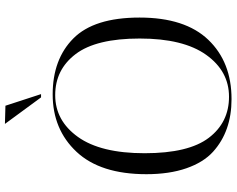

<svg xmlns="http://www.w3.org/2000/svg" viewBox="-108 -824 937 760"><g transform="rotate(-90 360.0 -444.5)"><path d="M50 -333Q50 -515 138.5 -609.5Q227 -704 366 -704Q505 -704 587.5 -622Q670 -540 670 -360Q670 -180 582 -88Q494 4 347 4Q220 4 139 -69Q97 -107 73.5 -174.5Q50 -242 50 -333ZM363 -694Q262 -694 197.5 -604Q133 -514 133 -340Q133 -166 194 -86Q255 -6 356.5 -6Q458 -6 522.5 -96.5Q587 -187 587 -359.5Q587 -532 525.5 -613Q464 -694 363 -694ZM249 -893 321 -891 367 -750H354Z"/></g></svg>

Font: Italiana
Style: Regular
Weight: 400
Designer: Santiago Orozco
Foundry: Santiago Orozco
Version: Version 001.001